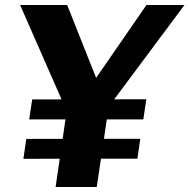

<svg xmlns="http://www.w3.org/2000/svg" viewBox="-20 -743 753 763"><path d="M201 0 245 -301.5 60 -723H247L362 -433.5L562 -723H713L412 -319L364.5 0ZM73 -112 84.5 -191 537.5 -191.5 526 -112.5ZM96 -268.5 108 -348 561.5 -348.5 549.5 -268.5Z"/></svg>

Font: Public Sans Thin
Style: Bold Italic
Weight: 700
Italic angle: -8°
Version: Version 2.001